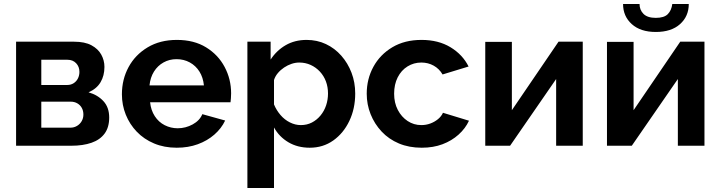

<svg xmlns="http://www.w3.org/2000/svg" viewBox="-20 -734 3629 967"><path d="M61 0V-524H353Q407 -524 440.5 -506Q474 -488 490 -459Q506 -430 506 -397Q506 -353 486.5 -320Q467 -287 426 -269Q472 -256 501 -224.5Q530 -193 530 -142Q530 -93 507 -61.5Q484 -30 441 -15Q398 0 339 0ZM188 -91H335Q353 -91 368 -100Q383 -109 391.5 -124Q400 -139 400 -157Q400 -176 392 -190.5Q384 -205 369.5 -213.5Q355 -222 336 -222H188ZM188 -306H319Q337 -306 351 -315Q365 -324 372.5 -339Q380 -354 380 -372Q380 -398 363.5 -415.5Q347 -433 320 -433H188Z M594 -259Q594 -334 627.5 -396Q661 -458 723.5 -495.5Q786 -533 871 -533Q957 -533 1018 -495.5Q1079 -458 1111.5 -396.5Q1144 -335 1144 -264Q1144 -252 1143 -239.5Q1142 -227 1141 -219H736Q740 -179 759.5 -149Q779 -119 809.5 -103.5Q840 -88 875 -88Q915 -88 950.5 -107.5Q986 -127 999 -159L1114 -127Q1095 -87 1059.5 -56Q1024 -25 976 -7.5Q928 10 870 10Q807 10 756 -11.5Q705 -33 669 -70.5Q633 -108 613.5 -156.5Q594 -205 594 -259ZM1007 -304Q1003 -344 984.5 -373.5Q966 -403 936 -419.5Q906 -436 869 -436Q833 -436 803.5 -419.5Q774 -403 755.5 -373.5Q737 -344 733 -304Z M1360 -92V213H1226V-524H1343V-434Q1373 -480 1419 -506.5Q1465 -533 1524 -533Q1577 -533 1621.5 -512Q1666 -491 1699 -453.5Q1732 -416 1750.5 -367.5Q1769 -319 1769 -263Q1769 -187 1739.5 -125Q1710 -63 1658.5 -26.5Q1607 10 1540 10Q1479 10 1432.5 -17.5Q1386 -45 1360 -92ZM1632 -263Q1632 -296 1621.5 -324Q1611 -352 1591 -373.5Q1571 -395 1544.5 -407Q1518 -419 1487 -419Q1468 -419 1448.5 -412.5Q1429 -406 1411 -394Q1393 -382 1379.5 -366Q1366 -350 1360 -331V-208Q1372 -179 1392.5 -155Q1413 -131 1440 -117.5Q1467 -104 1495 -104Q1526 -104 1551 -117Q1576 -130 1594.5 -152.5Q1613 -175 1622.5 -203.5Q1632 -232 1632 -263Z M1827 -262Q1827 -336 1860.5 -397.5Q1894 -459 1956 -496Q2018 -533 2103 -533Q2188 -533 2249 -496Q2310 -459 2340 -399L2209 -359Q2192 -388 2164 -403.5Q2136 -419 2102 -419Q2064 -419 2032.5 -399.5Q2001 -380 1983 -344.5Q1965 -309 1965 -262Q1965 -216 1983.5 -180.5Q2002 -145 2033 -124.5Q2064 -104 2102 -104Q2126 -104 2147.5 -112Q2169 -120 2186 -134Q2203 -148 2211 -166L2342 -126Q2324 -87 2289.5 -56Q2255 -25 2208.5 -7.5Q2162 10 2104 10Q2040 10 1989 -11.5Q1938 -33 1902 -71.5Q1866 -110 1846.5 -159Q1827 -208 1827 -262Z M2424 0V-523H2558V-179L2793 -524H2915V0H2781V-336L2549 0Z M3037 0V-523H3171V-179L3406 -524H3528V0H3394V-336L3162 0ZM3118 -714H3201Q3201 -684 3221 -664Q3241 -644 3283 -644Q3325 -644 3343.5 -663Q3362 -682 3366 -714H3449Q3449 -652 3405 -612.5Q3361 -573 3283 -573Q3206 -573 3162 -612.5Q3118 -652 3118 -714Z"/></svg>

Font: YasnoRaleway
Style: Bold
Weight: 700
Designer: Matt McInerney, Pablo Impallari, Rodrigo Fuenzalida
Foundry: Matt McInerney, Pablo Impallari, Rodrigo Fuenzalida
Version: Version 4.026